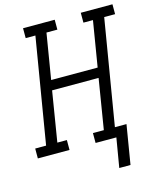

<svg xmlns="http://www.w3.org/2000/svg" viewBox="-144 -826 897 1089"><g transform="rotate(-15 304.5 -281.5)"><path d="M419 172 448 0H326V-58H390L438 -352H165L117 -58H173V0H-13V-58H51L154 -677H97V-735H283V-677H219L175 -410H448L492 -677H436V-735H622V-677H558L455 -58H523L485 172Z"/></g></svg>

Font: Iosevka Slab LtExObl
Style: Regular
Weight: 300
Width: 7
Italic angle: -9°
Monospace: yes
Designer: Belleve Invis
Foundry: Belleve Invis
Version: Version 11.1.0; ttfautohint (v1.8.3)